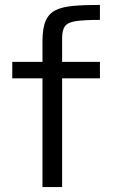

<svg xmlns="http://www.w3.org/2000/svg" viewBox="-20 -762 463 782"><path d="M153 0V-443H30V-510H153V-595Q153 -647 166 -677Q179 -707 206.5 -720.5Q234 -734 278.5 -738Q323 -742 387 -742V-681Q323 -681 289.5 -676Q256 -671 244.5 -655Q233 -639 233 -608V-510H387V-443H233V0Z"/></svg>

Font: Saira Expanded
Style: Regular
Weight: 400
Width: 7
Designer: Hector Gatti with collaboration of the Omnibus-Type team
Foundry: Omnibus-Type
Version: Version 1.100; ttfautohint (v1.8.3)